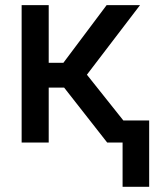

<svg xmlns="http://www.w3.org/2000/svg" viewBox="-20 -550 627 741"><path d="M63.5 -530.3H168V-307.6H224.6L391.6 -530.3H520.5L315.4 -261.7L456.1 -85H555.7V170.9H453.1V0H393.6L227.5 -211.9H168V0H63.5Z"/></svg>

Font: Pretendard GOV Medium
Style: Regular
Weight: 500
Designer: Base glyphs from Inter by Rasmus Andersson; Hangeul glyphs from Noto Sans CJK(Source Han Sans) by Jang Soo-young and Kan
Foundry: Kil Hyung-jin
Version: Version 1.309